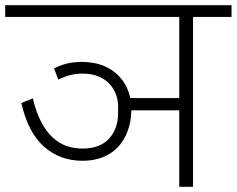

<svg xmlns="http://www.w3.org/2000/svg" viewBox="-40 -718 910 738"><path d="M277 -100Q191 -100 129.5 -154Q68 -208 42 -322L86 -340Q99 -286 118.5 -249Q138 -212 162.5 -189.5Q187 -167 215.5 -157Q244 -147 276 -147Q345 -147 379.5 -185.5Q414 -224 414 -283V-308Q414 -334 405 -357Q396 -380 379 -397.5Q362 -415 336.5 -425Q311 -435 277 -435Q251 -435 228.5 -429Q206 -423 184 -412L168 -455Q188 -466 214.5 -473Q241 -480 275 -480Q349 -480 398 -442.5Q447 -405 461 -341H649V-653H-20V-698H850V-653H702V0H649V-294H465Q464 -252 451.5 -216.5Q439 -181 415.5 -155Q392 -129 357 -114.5Q322 -100 277 -100Z"/></svg>

Font: IBM Plex Sans Devanagari Light
Style: Regular
Weight: 300
Designer: Mike Abbink, Paul van der Laan, Pieter van Rosmalen, Erin McLaughlin
Foundry: Bold Monday
Version: Version 1.1